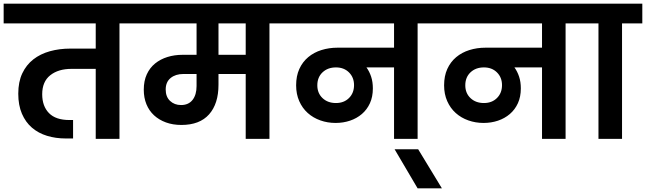

<svg xmlns="http://www.w3.org/2000/svg" viewBox="-41 -760 3536 1051"><path d="M-21 -740H723V-632H613V0H483V-383H350Q278 -383 234 -348Q190 -313 190 -244Q190 -179 227 -141Q264 -103 339 -103H359V-2H319Q264 -2 216.5 -16.5Q169 -31 134 -61Q99 -91 79 -137.5Q59 -184 59 -247Q59 -312 81 -358.5Q103 -405 141.5 -435Q180 -465 232 -479.5Q284 -494 344 -494H483V-632H-21Z M950 -185Q991 -185 1013 -213Q1035 -241 1035 -289V-355H963Q920 -355 893 -333Q866 -311 866 -270Q866 -230 890 -207.5Q914 -185 950 -185ZM1304 -632H1155V-460H1304ZM682 -740H1545V-632H1434V0H1304V-355H1155V-296Q1155 -192 1103.5 -134Q1052 -76 952 -76Q905 -76 867 -90Q829 -104 802 -129Q775 -154 760.5 -189.5Q746 -225 746 -269Q746 -317 762.5 -353Q779 -389 808 -412.5Q837 -436 875.5 -448Q914 -460 959 -460H1035V-632H682Z M1798 -196Q1842 -196 1869.5 -223.5Q1897 -251 1897 -294Q1897 -336 1869.5 -363.5Q1842 -391 1798 -391Q1753 -391 1724.5 -364Q1696 -337 1696 -293Q1696 -250 1724.5 -223Q1753 -196 1798 -196ZM1504 -740H2356V-632H2245V0H2116V-391H1965Q1981 -369 1990.5 -340.5Q2000 -312 2000 -276Q2000 -230 1984 -195Q1968 -160 1940 -136Q1912 -112 1875 -99.5Q1838 -87 1796 -87Q1752 -87 1712.5 -101Q1673 -115 1643.5 -141.5Q1614 -168 1597 -206.5Q1580 -245 1580 -293Q1580 -344 1597.5 -382.5Q1615 -421 1646 -447Q1677 -473 1718.5 -486Q1760 -499 1807 -499H2116V-632H1504Z M2119 57H2248L2378 271H2245Z M2608 -196Q2652 -196 2679.5 -223.5Q2707 -251 2707 -294Q2707 -336 2679.5 -363.5Q2652 -391 2608 -391Q2563 -391 2534.5 -364Q2506 -337 2506 -293Q2506 -250 2534.5 -223Q2563 -196 2608 -196ZM2314 -740H3166V-632H3055V0H2926V-391H2775Q2791 -369 2800.5 -340.5Q2810 -312 2810 -276Q2810 -230 2794 -195Q2778 -160 2750 -136Q2722 -112 2685 -99.5Q2648 -87 2606 -87Q2562 -87 2522.5 -101Q2483 -115 2453.5 -141.5Q2424 -168 2407 -206.5Q2390 -245 2390 -293Q2390 -344 2407.5 -382.5Q2425 -421 2456 -447Q2487 -473 2528.5 -486Q2570 -499 2617 -499H2926V-632H2314Z M3235 -632H3124V-740H3475V-632H3364V0H3235Z"/></svg>

Font: SVN-Poppins SemiBold
Style: Regular
Weight: 600
Designer: Ninad Kale (Devanagari), Jonny Pinhorn (Latin)
Foundry: Indian Type Foundry
Version: Version 3.002 2017